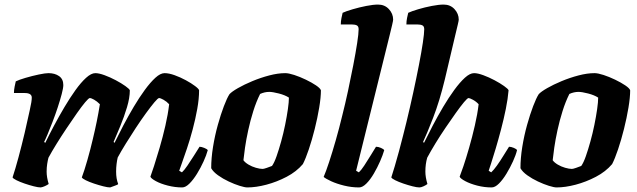

<svg xmlns="http://www.w3.org/2000/svg" viewBox="-20 -820 2787 840"><path d="M158 0Q147 0 127.5 -5Q108 -10 87.5 -17Q67 -24 52 -31.5Q37 -39 35 -44Q47 -80 61 -132Q75 -184 88 -239Q101 -294 110 -337Q115 -359 117 -372Q119 -385 119 -393Q119 -413 88 -413H41Q41 -426 44 -441Q47 -456 49 -464Q63 -471 92 -479.5Q121 -488 149.5 -494Q178 -500 192 -500Q220 -500 238.5 -487Q257 -474 257 -448Q257 -435 250 -408.5Q243 -382 232.5 -350Q222 -318 210 -287Q198 -256 188 -232Q178 -208 173 -199L178 -195Q195 -230 216.5 -270.5Q238 -311 262 -351.5Q286 -392 310 -425.5Q334 -459 356.5 -479.5Q379 -500 397 -500Q413 -500 437.5 -491Q462 -482 486.5 -469Q511 -456 528.5 -443.5Q546 -431 548 -425Q548 -392 535.5 -350.5Q523 -309 506.5 -269Q490 -229 477 -199L481 -195Q498 -230 519.5 -271Q541 -312 565 -352.5Q589 -393 613.5 -426.5Q638 -460 660 -480Q682 -500 700 -500Q719 -500 744 -491Q769 -482 793 -469Q817 -456 833.5 -443.5Q850 -431 851 -425Q851 -388 843 -343.5Q835 -299 823 -254Q811 -209 798 -170.5Q785 -132 775.5 -105.5Q766 -79 764 -73L776 -66Q786 -75 800 -95.5Q814 -116 828.5 -139Q843 -162 853 -178Q861 -178 873.5 -173Q886 -168 889 -163Q883 -141 870.5 -113.5Q858 -86 842 -60Q826 -34 809 -17Q792 0 777 0Q746 0 714.5 -8Q683 -16 662 -27.5Q641 -39 638 -47Q643 -60 654 -94Q665 -128 678.5 -174Q692 -220 703.5 -270Q715 -320 720 -364Q709 -376 695.5 -383.5Q682 -391 676 -391Q671 -391 655.5 -372.5Q640 -354 618.5 -324.5Q597 -295 574 -260Q551 -225 530 -191Q509 -157 495 -131Q492 -119 490 -102.5Q488 -86 488 -69Q488 -38 497 -15Q496 -12 482.5 -7.5Q469 -3 462 0Q451 0 431.5 -5Q412 -10 391 -17Q370 -24 355 -31.5Q340 -39 338 -44Q349 -73 362.5 -120.5Q376 -168 386 -211Q395 -248 403 -287Q411 -326 417 -364Q404 -377 391.5 -384Q379 -391 373 -391Q368 -391 352.5 -372.5Q337 -354 316 -324Q295 -294 271.5 -259Q248 -224 227 -190Q206 -156 192 -130Q189 -119 186.5 -103Q184 -87 184 -69Q184 -45 193 -15Q186 -10 176 -5.5Q166 -1 158 0Z M1062 0Q1051 0 1028.5 -7Q1006 -14 980.5 -26Q955 -38 934 -53Q913 -68 904 -84Q904 -128 912 -177.5Q920 -227 933 -273.5Q946 -320 959.5 -355.5Q973 -391 984 -408Q994 -419 1021 -434.5Q1048 -450 1084 -465Q1120 -480 1158 -490Q1196 -500 1228 -500Q1243 -500 1267.5 -492Q1292 -484 1318 -471.5Q1344 -459 1362.5 -446.5Q1381 -434 1384 -425Q1384 -394 1376.5 -349Q1369 -304 1357 -256Q1345 -208 1331 -166.5Q1317 -125 1305 -102Q1277 -69 1234 -46.5Q1191 -24 1145.5 -12Q1100 0 1062 0ZM1129 -81Q1134 -81 1147 -85.5Q1160 -90 1170 -94Q1180 -108 1190 -136.5Q1200 -165 1210 -201Q1220 -237 1227.5 -274Q1235 -311 1239.5 -342.5Q1244 -374 1244 -393Q1227 -404 1200 -411Q1173 -418 1158 -418Q1138 -418 1118 -409Q1101 -375 1088 -333.5Q1075 -292 1066 -250.5Q1057 -209 1052 -174.5Q1047 -140 1045 -119Q1052 -109 1067 -100Q1082 -91 1099.5 -86Q1117 -81 1129 -81Z M1551 0Q1518 0 1485.5 -8Q1453 -16 1429 -27Q1405 -38 1396 -46Q1406 -69 1420 -111.5Q1434 -154 1449 -206.5Q1464 -259 1477 -313Q1490 -364 1502.5 -422Q1515 -480 1525.5 -534.5Q1536 -589 1542.5 -631Q1549 -673 1549 -692Q1549 -705 1541 -709Q1533 -713 1519 -713H1471Q1471 -727 1474 -741.5Q1477 -756 1479 -764Q1494 -771 1523 -779.5Q1552 -788 1582.5 -794Q1613 -800 1634 -800Q1663 -800 1681.5 -780Q1700 -760 1700 -734Q1700 -730 1695.5 -710.5Q1691 -691 1685 -667L1538 -73L1550 -66Q1560 -75 1573.5 -95.5Q1587 -116 1601 -139Q1615 -162 1625 -178Q1635 -178 1646.5 -173Q1658 -168 1661 -163Q1655 -142 1643 -114.5Q1631 -87 1615.5 -60.5Q1600 -34 1583 -17Q1566 0 1551 0Z M1815 0Q1804 0 1784.5 -5Q1765 -10 1744.5 -17Q1724 -24 1709 -31.5Q1694 -39 1692 -44Q1698 -62 1707 -92.5Q1716 -123 1725.5 -158Q1735 -193 1743.5 -227Q1752 -261 1758 -285Q1774 -351 1788 -415.5Q1802 -480 1813 -536.5Q1824 -593 1830 -633.5Q1836 -674 1836 -692Q1836 -705 1828 -709Q1820 -713 1806 -713H1758Q1758 -728 1761 -742Q1764 -756 1766 -764Q1781 -771 1809.5 -779.5Q1838 -788 1869 -794Q1900 -800 1921 -800Q1950 -800 1968.5 -780Q1987 -760 1987 -734Q1987 -730 1983 -713Q1979 -696 1972 -667L1926 -472Q1903 -377 1875 -305Q1847 -233 1831 -199L1835 -195Q1852 -230 1873.5 -271Q1895 -312 1919 -352.5Q1943 -393 1967.5 -426.5Q1992 -460 2014 -480Q2036 -500 2054 -500Q2070 -500 2094.5 -491Q2119 -482 2143.5 -469Q2168 -456 2185.5 -443.5Q2203 -431 2205 -425Q2202 -388 2193 -343.5Q2184 -299 2172 -253.5Q2160 -208 2148.5 -169.5Q2137 -131 2128.5 -105Q2120 -79 2118 -73L2129 -66Q2140 -76 2154 -95.5Q2168 -115 2182 -138Q2196 -161 2207 -178Q2216 -178 2228 -173Q2240 -168 2242 -163Q2237 -142 2224.5 -114.5Q2212 -87 2196 -60.5Q2180 -34 2163 -17Q2146 0 2131 0Q2099 0 2068 -8Q2037 -16 2015.5 -27.5Q1994 -39 1991 -47Q1996 -59 2007.5 -93Q2019 -127 2032.5 -174Q2046 -221 2057.5 -271Q2069 -321 2074 -364Q2063 -376 2049 -383.5Q2035 -391 2030 -391Q2025 -391 2010 -373Q1995 -355 1974 -325.5Q1953 -296 1929.5 -261.5Q1906 -227 1885 -192.5Q1864 -158 1849 -130Q1845 -116 1843 -101Q1841 -86 1841 -69Q1841 -45 1850 -15Q1844 -10 1833 -5Q1822 0 1815 0Z M2415 0Q2404 0 2381.5 -7Q2359 -14 2333.5 -26Q2308 -38 2287 -53Q2266 -68 2257 -84Q2257 -128 2265 -177.5Q2273 -227 2286 -273.5Q2299 -320 2312.5 -355.5Q2326 -391 2337 -408Q2347 -419 2374 -434.5Q2401 -450 2437 -465Q2473 -480 2511 -490Q2549 -500 2581 -500Q2596 -500 2620.5 -492Q2645 -484 2671 -471.5Q2697 -459 2715.5 -446.5Q2734 -434 2737 -425Q2737 -394 2729.5 -349Q2722 -304 2710 -256Q2698 -208 2684 -166.5Q2670 -125 2658 -102Q2630 -69 2587 -46.5Q2544 -24 2498.5 -12Q2453 0 2415 0ZM2482 -81Q2487 -81 2500 -85.5Q2513 -90 2523 -94Q2533 -108 2543 -136.5Q2553 -165 2563 -201Q2573 -237 2580.5 -274Q2588 -311 2592.5 -342.5Q2597 -374 2597 -393Q2580 -404 2553 -411Q2526 -418 2511 -418Q2491 -418 2471 -409Q2454 -375 2441 -333.5Q2428 -292 2419 -250.5Q2410 -209 2405 -174.5Q2400 -140 2398 -119Q2405 -109 2420 -100Q2435 -91 2452.5 -86Q2470 -81 2482 -81Z"/></svg>

Font: Texturina Black
Style: Italic
Weight: 900
Italic angle: -11°
Designer: Guillermo Torres Carreño
Foundry: Omnibus-Type
Version: Version 1.002; ttfautohint (v1.8.3)